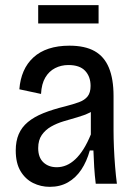

<svg xmlns="http://www.w3.org/2000/svg" viewBox="-20 -712 527 744"><path d="M173 12Q138 12 108 -3Q78 -18 59.5 -49Q41 -80 41 -129Q41 -165 52.5 -192Q64 -219 88 -239Q112 -259 148 -273.5Q184 -288 233 -300Q264 -308 286 -316Q308 -324 319.5 -338.5Q331 -353 331 -379Q331 -415 310 -437.5Q289 -460 245 -460Q217 -460 193.5 -448Q170 -436 155.5 -411.5Q141 -387 139 -348L55 -366Q58 -405 71.5 -436Q85 -467 109.5 -489.5Q134 -512 169 -523.5Q204 -535 249 -535Q309 -535 346.5 -514Q384 -493 402 -449.5Q420 -406 420 -340V-206Q420 -177 421.5 -140.5Q423 -104 426 -67Q429 -30 433 0H351Q347 -32 345 -64.5Q343 -97 342 -129H328Q316 -86 295 -54.5Q274 -23 243.5 -5.5Q213 12 173 12ZM200 -64Q219 -64 237 -71.5Q255 -79 272 -95Q289 -111 304 -135Q319 -159 332 -191V-299L360 -302Q349 -286 327.5 -275.5Q306 -265 279.5 -257.5Q253 -250 226.5 -242Q200 -234 178 -221.5Q156 -209 142 -189Q128 -169 128 -138Q128 -102 148 -83Q168 -64 200 -64ZM128 -621V-692H362V-621Z"/></svg>

Font: Bricolage Grotesque SemiCondensed
Style: Regular
Weight: 400
Width: 4
Designer: Mathieu Triay
Foundry: Atelier Triay
Version: Version 1.001;gftools[0.9.33.dev8+g029e19f]